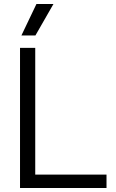

<svg xmlns="http://www.w3.org/2000/svg" viewBox="-20 -939 577 959"><path d="M80 -700H156V-67H512V0H80ZM162 -919H247L157 -762H87Z"/></svg>

Font: Chakra Petch
Style: Regular
Weight: 400
Designer: Katatrad Aksorn Co.,Ltd.
Foundry: Cadson Demak Co.,Ltd.
Version: Version 1.000; ttfautohint (v1.6)